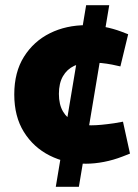

<svg xmlns="http://www.w3.org/2000/svg" viewBox="-20 -720 533 740"><path d="M195 0 312 -700H401L284 0ZM311 -89Q234 -89 171.5 -120.5Q109 -152 72 -211.5Q35 -271 35 -356Q35 -442 72.5 -501.5Q110 -561 172.5 -592Q235 -623 313 -623Q348 -623 382 -616.5Q416 -610 448 -598L474 -588L444 -464L412 -471Q391 -475 371 -477Q351 -479 330 -479Q293 -479 265.5 -466Q238 -453 222.5 -426Q207 -399 207 -358Q207 -317 223 -290Q239 -263 267 -250Q295 -237 331 -237Q349 -237 370.5 -239Q392 -241 420 -245L454 -251L481 -128L453 -117Q417 -103 380.5 -96Q344 -89 311 -89Z"/></svg>

Font: REM
Style: Bold
Weight: 700
Designer: Octavio Pardo
Foundry: Ashler Design
Version: Version 1.005;gftools[0.9.28]